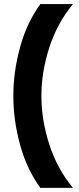

<svg xmlns="http://www.w3.org/2000/svg" viewBox="-20 -770 388 943"><path d="M45.6 -298.6Q45.6 -418.6 78.7 -538.7Q111.7 -658.7 178.2 -750H338.4Q261.7 -657.7 222.5 -537.4Q183.4 -417.2 183.4 -298.6Q183.4 -180 222.5 -59.7Q261.7 60.5 338.4 152.8H178.2Q111.7 61.5 78.7 -58.5Q45.6 -178.6 45.6 -298.6Z"/></svg>

Font: TASA Explorer VF
Style: Regular
Weight: 400
Designer: Weizhong Zhang
Foundry: Local Remote
Version: Version 1.000;Glyphs 3.2 (3192)